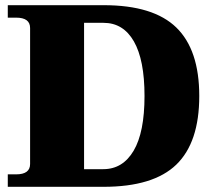

<svg xmlns="http://www.w3.org/2000/svg" viewBox="-20 -720 829 740"><path d="M10 -48H42Q96 -48 96 -88V-612Q96 -652 42 -652H10V-700H380Q571 -700 659.5 -614Q748 -528 748 -350Q748 -171 659.5 -85.5Q571 0 379 0H10ZM378 -68Q453 -68 495 -139Q537 -210 537 -350Q537 -489 496 -560.5Q455 -632 379 -632H304V-68Z"/></svg>

Font: Taviraj Black
Style: Regular
Weight: 900
Designer: Katatrad Team
Foundry: CadsonDemak
Version: Version 1.030